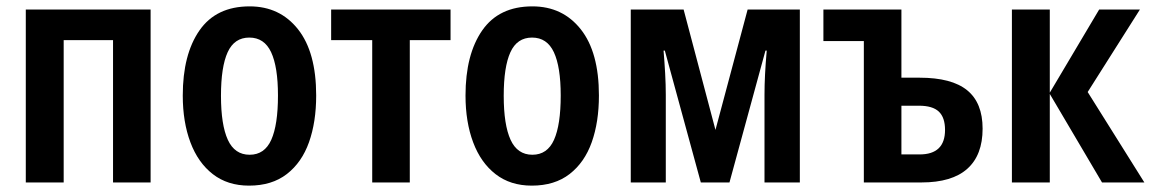

<svg xmlns="http://www.w3.org/2000/svg" viewBox="-20 -573 3616 603"><path d="M453 -543V0H335V-447H180V0H61V-543Z M973 -273Q973 -190 950.5 -126.5Q928 -63 881 -26.5Q834 10 762 10Q695 10 648.5 -26Q602 -62 578 -126Q554 -190 554 -273Q554 -402 606.5 -477.5Q659 -553 764 -553Q859 -553 916 -481Q973 -409 973 -273ZM674 -272Q674 -181 695.5 -134Q717 -87 764 -87Q811 -87 832 -134Q853 -181 853 -273Q853 -363 831.5 -409Q810 -455 763 -455Q716 -455 695 -409Q674 -363 674 -272Z M1395 -447H1267V0H1149V-447H1020V-543H1395Z M1861 -273Q1861 -190 1838.5 -126.5Q1816 -63 1769 -26.5Q1722 10 1650 10Q1583 10 1536.5 -26Q1490 -62 1466 -126Q1442 -190 1442 -273Q1442 -402 1494.5 -477.5Q1547 -553 1652 -553Q1747 -553 1804 -481Q1861 -409 1861 -273ZM1562 -272Q1562 -181 1583.5 -134Q1605 -87 1652 -87Q1699 -87 1720 -134Q1741 -181 1741 -273Q1741 -363 1719.5 -409Q1698 -455 1651 -455Q1604 -455 1583 -409Q1562 -363 1562 -272Z M2492 -543V0H2381V-275Q2381 -335 2388 -414H2384L2271 0H2181L2068 -414H2064Q2067 -378 2069 -342.5Q2071 -307 2071 -275V0H1961V-543H2127L2227 -165L2328 -543Z M2811 -543V-329H2868Q2969 -329 3017.5 -289.5Q3066 -250 3066 -169Q3066 -86 3018 -43Q2970 0 2874 0H2693V-444H2566V-543ZM2866 -241H2811V-88H2868Q2948 -88 2948 -165Q2948 -204 2928.5 -222.5Q2909 -241 2866 -241Z M3432 -543H3560L3396 -284L3574 0H3441L3277 -278V0H3158V-543H3277V-282Z"/></svg>

Font: Avrile Sans Condensed SemiBold
Style: Regular
Weight: 600
Width: 3
Designer: Monotype Design Team
Foundry: Monotype Imaging Inc.
Version: Version 2.001;September 10, 2019;FontCreator 11.5.0.2425 64-